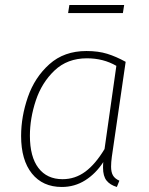

<svg xmlns="http://www.w3.org/2000/svg" viewBox="-20 -734 593 764"><path d="M480 -488 425 -110Q422 -88 422 -71Q422 -49 429.5 -36Q437 -23 455 -15L445 10Q418 2 404 -15.5Q390 -33 390 -67Q390 -81 391 -89Q361 -43 319 -16.5Q277 10 226 10Q150 10 107 -43.5Q64 -97 64 -193Q64 -270 91 -348Q118 -426 176.5 -478.5Q235 -531 324 -531Q371 -531 406.5 -520Q442 -509 480 -488ZM99 -194Q99 -110 133 -65.5Q167 -21 229 -21Q279 -21 319.5 -51Q360 -81 396 -141L443 -472Q391 -502 326 -502Q248 -502 197 -453.5Q146 -405 122.5 -334Q99 -263 99 -194ZM251 -682 256 -714H474L469 -682Z"/></svg>

Font: FiraGO UltraLight
Style: Italic
Weight: 200
Italic angle: -8°
Designer: bBox Type GmbH
Foundry: bBox Type GmbH
Version: Version 1.001